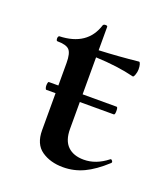

<svg xmlns="http://www.w3.org/2000/svg" viewBox="-96 -528 531 610"><g transform="rotate(20 169.5 -223.5)"><path d="M320 -64Q323 -64 325.5 -60Q328 -56 325 -53Q288 -19 255 -3.5Q222 12 185 12Q142 12 112.5 -8.5Q83 -29 83 -76V-201H51Q50 -201 48.5 -205Q47 -209 47 -214Q47 -219 48 -223Q49 -227 51 -227H83V-303Q83 -336 72.5 -347Q62 -358 32 -358Q30 -358 29 -360.5Q28 -363 28 -367Q28 -370 29.5 -372.5Q31 -375 32 -375Q126 -378 150 -455Q152 -459 158.5 -459Q165 -459 165 -455V-376Q232 -379 298 -386Q301 -386 303 -379Q305 -372 305 -362Q305 -353 301.5 -343.5Q298 -334 295 -335Q239 -349 165 -352V-227H280Q284 -227 284 -214Q284 -201 280 -201H165V-110Q165 -71 184.5 -52Q204 -33 239 -33Q280 -33 318 -63Z"/></g></svg>

Font: Cormorant Garamond SemiBold
Style: Regular
Weight: 600
Designer: Christian Thalmann (Catharsis Fonts)
Version: Version 3.000